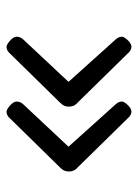

<svg xmlns="http://www.w3.org/2000/svg" viewBox="65 -560 433 604"><g transform="rotate(90 282.0 -257.5)"><path d="M331 -454Q342 -454 353 -441L506 -285Q514 -278 516.5 -271Q519 -264 519 -257Q519 -250 516.5 -243.5Q514 -237 506 -229L353 -73Q343 -61 331 -61Q324 -61 311.5 -72Q299 -83 299 -93Q299 -104 307 -113L441 -256L307 -405Q299 -414 299 -424Q299 -431 310 -442.5Q321 -454 331 -454ZM127 -454Q138 -454 149 -441L302 -285Q310 -278 312.5 -271Q315 -264 315 -257Q315 -250 312.5 -243.5Q310 -237 302 -229L149 -73Q139 -61 127 -61Q120 -61 107.5 -72Q95 -83 95 -93Q95 -104 103 -113L237 -256L103 -405Q95 -414 95 -424Q95 -431 106 -442.5Q117 -454 127 -454Z"/></g></svg>

Font: Asap Expanded
Style: Regular
Weight: 400
Width: 7
Designer: Pablo Cosgaya
Foundry: Omnibus-Type
Version: Version 3.001; ttfautohint (v1.8.4.7-5d5b)